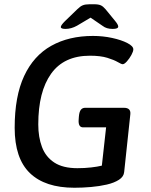

<svg xmlns="http://www.w3.org/2000/svg" viewBox="-20 -876 712 903"><path d="M288 -740Q266 -740 266 -749Q266 -757 285 -776L344 -833Q357 -846 369 -851Q381 -856 402 -856H422Q443 -856 454 -851Q465 -846 476 -833L521 -778Q536 -760 536 -751Q536 -740 510 -740Q495 -740 483.5 -743.5Q472 -747 463 -754L406 -793L342 -755Q315 -740 288 -740ZM330 7Q192 7 120.5 -62Q49 -131 49 -275Q49 -423 93.5 -518.5Q138 -614 221 -660.5Q304 -707 417 -707Q464 -707 507.5 -697.5Q551 -688 579 -673.5Q607 -659 607 -644Q607 -634 598 -617.5Q589 -601 577 -587.5Q565 -574 557 -574Q551 -574 534 -584Q517 -594 485 -604Q453 -614 403 -614Q281 -614 220.5 -529.5Q160 -445 160 -291Q160 -231 177.5 -184.5Q195 -138 235.5 -111.5Q276 -85 344 -85Q378 -85 408.5 -88.5Q439 -92 459 -97L479 -277H371Q347 -277 350 -314L351 -328Q353 -351 360.5 -360Q368 -369 380 -369H563Q596 -369 593 -339L564 -67Q562 -45 539.5 -30.5Q517 -16 482.5 -8Q448 0 408 3.5Q368 7 330 7Z"/></svg>

Font: Asap Medium
Style: Italic
Weight: 500
Italic angle: -6°
Designer: Pablo Cosgaya
Foundry: Omnibus-Type
Version: Version 3.001; ttfautohint (v1.8.3)